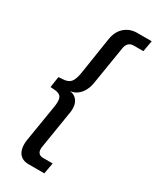

<svg xmlns="http://www.w3.org/2000/svg" viewBox="-223 -768 826 1011"><g transform="rotate(30 190.0 -262.5)"><path d="M141 180Q116 180 98.5 168Q81 156 74 133Q67 110 71 77L108 -149Q115 -191 105.5 -208.5Q96 -226 65 -228L39 -230L49 -296L77 -298Q108 -300 122 -317Q136 -334 143 -376L178 -602Q186 -651 217 -678Q248 -705 292 -705H380L368 -638H309Q290 -638 278.5 -626.5Q267 -615 264 -592L227 -364Q223 -337 210.5 -314Q198 -291 178 -277Q158 -263 131 -262L132 -263Q158 -262 174 -248Q190 -234 195 -211.5Q200 -189 195 -162L158 67Q155 90 164 101.5Q173 113 192 113H250L238 180Z"/></g></svg>

Font: Nunito Sans 10pt Condensed Medium
Style: Italic
Weight: 500
Width: 3
Italic angle: -9°
Designer: Vernon Adams
Foundry: Vernon Adams
Version: Version 3.101;gftools[0.9.27]